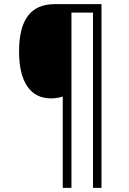

<svg xmlns="http://www.w3.org/2000/svg" viewBox="-20 -780 621 927"><path d="M470 127V-760H244C131 -760 72 -688 72 -532C72 -385 126 -305 226 -305C247 -305 266 -308 283 -314V127H325V-719H429V127Z"/></svg>

Font: Noto Sans Gujarati SemiCondensed Light
Style: Regular
Weight: 300
Width: 4
Designer: Jelle Bosma - Monotype Design Team, Universal Thirst
Foundry: Monotype Imaging Inc.
Version: Version 2.106